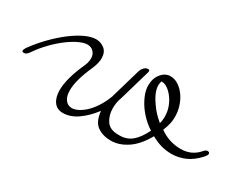

<svg xmlns="http://www.w3.org/2000/svg" viewBox="-79 -651 1152 927"><g transform="rotate(30 497.0 -187.0)"><path d="M20 -156Q7 -137 -6 -137Q-17 -137 -17 -144Q-17 -151 -10 -162Q20 -204 56.5 -241.5Q93 -279 130 -307.5Q167 -336 202 -352.5Q237 -369 264 -369Q290 -369 311 -352.5Q332 -336 332 -301Q332 -276 318 -243Q296 -194 286 -157Q276 -120 276 -93Q276 -59 290 -40.5Q304 -22 327 -22Q342 -22 360.5 -31Q379 -40 398.5 -58Q418 -76 436 -103.5Q454 -131 468 -167L518 -339Q521 -349 530.5 -359.5Q540 -370 554 -370Q561 -370 561 -362Q561 -360 560.5 -358.5Q560 -357 560 -355L510 -183Q510 -181 509 -180Q499 -154 499 -121Q499 -82 518.5 -52.5Q538 -23 585 -23H586H594Q633 -23 661.5 -47Q690 -71 713 -119Q689 -134 667 -155.5Q645 -177 628.5 -201.5Q612 -226 602 -252Q592 -278 592 -302Q592 -342 613.5 -368Q635 -394 664 -394Q687 -394 708 -380.5Q729 -367 745 -345Q761 -323 770.5 -294.5Q780 -266 780 -236Q780 -225 779.5 -217Q779 -209 777 -200Q775 -191 771.5 -179.5Q768 -168 762 -152Q791 -132 820 -123Q849 -114 881 -114Q939 -114 977 -156Q989 -171 999 -171Q1004 -171 1007.5 -168.5Q1011 -166 1011 -161Q1011 -154 1000 -141Q966 -103 929 -87Q892 -71 854 -71Q825 -71 797 -78.5Q769 -86 739 -103Q704 -40 659 -10Q614 20 568 20Q524 20 493 -1.5Q462 -23 456 -81Q421 -35 381.5 -7.5Q342 20 301 20Q268 20 250.5 -4Q233 -28 233 -69Q233 -134 279 -235Q284 -247 286 -257Q288 -267 288 -277Q288 -297 275 -311.5Q262 -326 239 -326Q222 -326 195.5 -314Q169 -302 138.5 -279.5Q108 -257 77 -225.5Q46 -194 20 -156ZM672 -236Q694 -203 732 -172Q735 -182 736 -191.5Q737 -201 737 -211Q737 -238 728 -263Q719 -288 704.5 -307.5Q690 -327 673.5 -338.5Q657 -350 642 -350H639V-352Q639 -353 639.5 -353.5Q640 -354 640 -355Q634 -341 634 -326Q634 -288 672 -236Z"/></g></svg>

Font: Discipuli Britannica
Style: Regular
Weight: 400
Designer: Peter Wiegel
Foundry: Peter Wiegel
Version: Version 0.001 2009